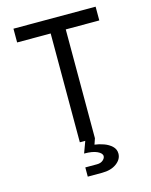

<svg xmlns="http://www.w3.org/2000/svg" viewBox="-135 -817 870 1106"><g transform="rotate(-15 300.0 -264.0)"><path d="M248 203V148H318Q340 148 353.5 136.5Q367 125 367 112Q367 95 339.5 82Q312 69 262 69L297 -26L345 0L333 35Q359 38 387 48Q415 58 434 76Q453 94 453 120Q453 154 420 178.5Q387 203 333 203ZM255 0V-649H55V-731H545V-649H345V0Z"/></g></svg>

Font: JetBrains Mono Zero
Style: Regular-Zero
Weight: 400
Designer: Philipp Nurullin, Konstantin Bulenkov
Foundry: JetBrains
Version: Version 2.211